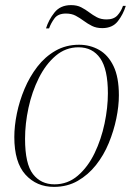

<svg xmlns="http://www.w3.org/2000/svg" viewBox="-20 -721 520 751"><path d="M191 10Q123 10 79.5 -38Q36 -86 36 -185Q36 -228 46 -277Q56 -326 76 -373.5Q96 -421 126 -460Q156 -499 197 -522.5Q238 -546 289 -546Q332 -546 367.5 -526Q403 -506 424 -462.5Q445 -419 445 -348Q445 -306 435 -257.5Q425 -209 405.5 -161.5Q386 -114 355.5 -75.5Q325 -37 284 -13.5Q243 10 191 10ZM193 0Q245 0 284.5 -34Q324 -68 350 -122Q376 -176 389 -238Q402 -300 402 -356Q402 -450 372 -493Q342 -536 287 -536Q237 -536 198 -503Q159 -470 132 -416Q105 -362 91.5 -299.5Q78 -237 78 -178Q78 -80 109 -40Q140 0 193 0ZM380 -611Q357 -611 340 -619.5Q323 -628 307.5 -639.5Q292 -651 276 -659.5Q260 -668 238 -668Q207 -668 193 -649Q179 -630 172 -610H160Q170 -643 193 -672Q216 -701 258 -701Q281 -701 297.5 -692.5Q314 -684 328.5 -673Q343 -662 359 -653.5Q375 -645 397 -645Q425 -645 439.5 -661Q454 -677 461 -698H472Q462 -665 441 -638Q420 -611 380 -611Z"/></svg>

Font: Noto Serif Display SemiCondensed ExtraLight
Style: Italic
Weight: 200
Width: 4
Italic angle: -12°
Designer: Monotype Design Team
Foundry: Monotype Imaging Inc.
Version: Version 2.009